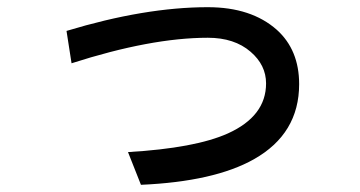

<svg xmlns="http://www.w3.org/2000/svg" viewBox="-20 -438 1002 534"><path d="M614 -67Q720 -115 720 -206Q720 -257 677 -294Q632 -333 558 -333Q400 -333 179 -262L165 -352Q383 -418 558 -418Q679 -418 750 -355Q812 -299 812 -204Q812 -66 686 5Q576 67 372 76L336 -15Q523 -26 614 -67Z"/></svg>

Font: Gmarket Sans TTF Medium
Style: Regular
Weight: 500
Designer: Creative Director : Sungho Lee; Art Director : Kiwoong Choi; Project Manager : Sori Yang, Jongwook Yoon; Font Designer :
Foundry: Sandoll Inc.
Version: Version 1.000;hotconv 1.0.109;makeotfexe 2.5.65596